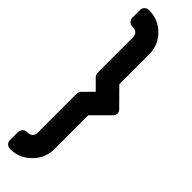

<svg xmlns="http://www.w3.org/2000/svg" viewBox="-377 -913 1106 1106"><g transform="rotate(45 176.0 -360.0)"><path d="M42 -791Q26 -791 15.5 -801.5Q5 -812 5 -827V-889Q5 -905 15.5 -915.5Q26 -926 42 -926Q118 -926 170 -874Q223 -821 223 -746V-503L323 -402Q335 -391 335 -376Q335 -360 323 -350L223 -250V25Q223 100 170 152Q118 206 42 206Q26 206 15.5 195.5Q5 185 5 170V106Q5 90 15.5 79Q26 68 42 68Q88 68 88 25V-290Q88 -305 98 -316L158 -376L98 -436Q88 -448 88 -461V-746Q88 -791 42 -791Z"/></g></svg>

Font: H.H. Samuel
Style: Regular
Weight: 900
Width: 1
Designer: deFharo
Foundry: deFharo
Version: Version 1.009